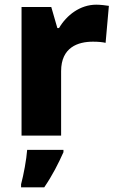

<svg xmlns="http://www.w3.org/2000/svg" viewBox="-20 -579 501 820"><path d="M391 -559C322 -559 264 -514 232 -459H225L199 -549H72V0H241V-275C241 -377 313 -401 377 -401C400 -401 419 -399 431 -396L445 -554C433 -556 409 -559 391 -559ZM251 71V61H96C93 102 81 167 70 208V221H169C205 168 229 120 251 71Z"/></svg>

Font: Noto Sans Ethiopic ExtraBold
Style: Regular
Weight: 800
Designer: Monotype Design Team
Foundry: Monotype Imaging Inc.
Version: Version 2.102